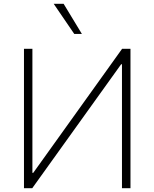

<svg xmlns="http://www.w3.org/2000/svg" viewBox="-20 -982 806 1002"><path d="M105.1 -727.3V0H148.4L612.2 -646.7H616.5V0H660.9V-727.3H617.2L153.4 -79.9H149.1V-727.3ZM407.3 -805H367.5L260.3 -962H312.1Z"/></svg>

Font: Inter UI Extra Light
Style: Regular
Weight: 200
Designer: Rasmus Andersson
Foundry: rsms
Version: 3.2;8d6f07862